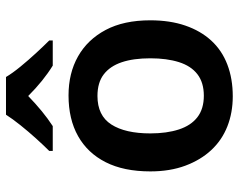

<svg xmlns="http://www.w3.org/2000/svg" viewBox="-100 -706 816 657"><g transform="rotate(-90 308.5 -378.0)"><path d="M567 -272Q567 -205 549 -152.5Q531 -100 497.5 -63.5Q464 -27 415.5 -8.5Q367 10 307 10Q251 10 204 -8.5Q157 -27 123 -63.5Q89 -100 69.5 -152.5Q50 -205 50 -272Q50 -363 81.5 -425Q113 -487 171 -519.5Q229 -552 310 -552Q386 -552 443.5 -519.5Q501 -487 534 -425Q567 -363 567 -272ZM180 -272Q180 -216 193.5 -174.5Q207 -133 235.5 -111Q264 -89 309 -89Q354 -89 382.5 -111Q411 -133 424 -174.5Q437 -216 437 -272Q437 -330 423.5 -370Q410 -410 382 -431.5Q354 -453 308 -453Q241 -453 210.5 -405.5Q180 -358 180 -272ZM373 -766Q386 -744 408.5 -716.5Q431 -689 455.5 -662.5Q480 -636 498 -618V-606H412Q386 -622 360 -643Q334 -664 308 -690Q281 -664 256 -643.5Q231 -623 205 -606H120V-618Q139 -637 162.5 -663Q186 -689 208 -716.5Q230 -744 244 -766Z"/></g></svg>

Font: Noto Sans Khmer SemiBold
Style: Regular
Weight: 600
Version: Version 2.003